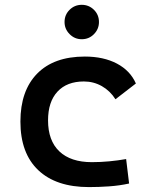

<svg xmlns="http://www.w3.org/2000/svg" viewBox="-20 -760 626 790"><path d="M346.2 9.8Q210.9 9.8 137.5 -59.8Q64 -129.4 64 -259.8Q64 -386.7 132.8 -457Q201.7 -527.3 329.1 -527.3Q406.2 -527.3 461.2 -498.3Q516.1 -469.2 539.1 -416.5L455.1 -351.6Q433.1 -386.2 399.2 -405.5Q365.2 -424.8 325.2 -424.8Q255.4 -424.8 216.6 -383.1Q177.7 -341.3 177.7 -264.6Q177.7 -181.2 224.4 -137Q271 -92.8 357.9 -92.8Q393.6 -92.8 429.4 -96.2Q465.3 -99.6 499 -105.5L511.2 -4.9Q471.2 3.9 428.7 6.8Q386.2 9.8 346.2 9.8ZM316.4 -598.6Q287.1 -598.6 266.4 -619.6Q245.6 -640.6 245.6 -669.4Q245.6 -699.2 266.4 -719.7Q287.1 -740.2 316.4 -740.2Q345.7 -740.2 366.5 -719.7Q387.2 -699.2 387.2 -669.4Q387.2 -640.6 366.7 -619.6Q346.2 -598.6 316.4 -598.6Z"/></svg>

Font: Cascadia Mono Medium
Style: Regular
Weight: 500
Monospace: yes
Designer: Aaron Bell
Foundry: Saja Typeworks
Version: Version 2407.024